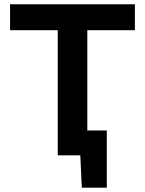

<svg xmlns="http://www.w3.org/2000/svg" viewBox="-20 -733 684 906"><path d="M252.5 0V-590.5H27.5V-713H616.5V-590.5H392V-117.5H484V152.5H366L359 0Z"/></svg>

Font: Commissioner SemiBold
Style: Regular
Weight: 600
Designer: Kostas Bartsokas
Foundry: Kostas Bartsokas
Version: Version 1.000; ttfautohint (v1.8.3)